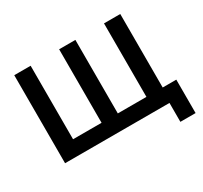

<svg xmlns="http://www.w3.org/2000/svg" viewBox="-168 -934 1397 1319"><g transform="rotate(-30 530.0 -274.0)"><path d="M910.2 149.9V0H82V-698.2H211.9V-115.2H438V-698.2H566.9V-115.2H793.9V-698.2H922.9V-115.2H1030.8V149.9Z"/></g></svg>

Font: Anuphan SemiBold
Style: Bold
Weight: 600
Designer: Mike Abbink, Paul van der Laan, Pieter van Rosmalen, Mint Tantisuwanna
Foundry: Bold Monday; Cadson Demak
Version: Version 3.002;hotconv 1.0.109;makeotfexe 2.5.65596